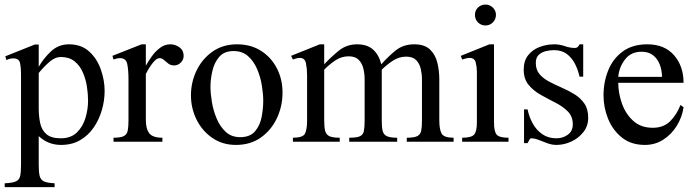

<svg xmlns="http://www.w3.org/2000/svg" viewBox="-25 -606 2969 821"><path d="M422.4 -217.3Q422.4 -176.3 410.6 -135.5Q398.9 -94.7 375.7 -60.8Q352.5 -26.9 317.6 -6.6Q282.7 13.7 236.3 13.7Q180.7 13.7 140.6 -23.9V99.6Q140.6 129.4 144.5 146Q148.4 162.6 162.8 169.4Q177.2 176.3 208.5 177.7V194.3H-4.9V177.7Q28.3 176.3 43 169.7Q57.6 163.1 61.3 146.2Q64.9 129.4 64.9 97.2V-285.2Q64.9 -318.4 60.3 -337.4Q55.7 -356.4 32.2 -356.4Q16.6 -356.4 2.4 -349.1L-2.4 -365.2L123.5 -415.5H140.6V-320.3Q161.1 -356.4 193.1 -386.5Q225.1 -416.5 270 -416.5Q322.8 -416.5 356.4 -385.7Q390.1 -355 406.2 -308.8Q422.4 -262.7 422.4 -217.3ZM351.6 -175.3Q351.6 -203.1 346.7 -235.4Q341.8 -267.6 329.1 -296.6Q316.4 -325.7 293.5 -344Q270.5 -362.3 234.9 -362.3Q210.9 -362.3 187.5 -342.3Q164.1 -322.3 140.6 -293.9V-143.1Q140.6 -109.4 146.7 -80.1Q152.8 -50.8 173.1 -32.7Q193.4 -14.6 234.9 -14.6Q278.3 -14.6 304 -39.8Q329.6 -64.9 340.6 -102.1Q351.6 -139.2 351.6 -175.3Z M760.3 -367.2Q760.3 -351.1 748.3 -338.6Q736.3 -326.2 719.7 -326.2Q705.1 -326.2 694.8 -334Q684.6 -341.8 676 -349.6Q667.5 -357.4 657.2 -357.4Q644.5 -357.4 628.7 -337.6Q612.8 -317.9 598.6 -289.6V-93.8Q598.6 -55.2 613.3 -36.1Q627.9 -17.1 669.4 -17.1V0H460.4V-17.1Q490.7 -17.1 504.2 -23.9Q517.6 -30.8 521 -46.9Q524.4 -63 524.4 -91.3V-266.1Q524.4 -308.1 519 -332.8Q513.7 -357.4 487.8 -357.4Q475.6 -357.4 460.4 -351.6L455.6 -367.2L580.6 -416.5H598.6V-325.2Q608.9 -343.8 624 -365Q639.2 -386.2 659.2 -401.4Q679.2 -416.5 703.1 -416.5Q724.6 -416.5 742.4 -403.6Q760.3 -390.6 760.3 -367.2Z M1183.1 -210Q1183.1 -151.4 1158.9 -100.3Q1134.8 -49.3 1090.3 -17.8Q1045.9 13.7 983.9 13.7Q925.8 13.7 882.3 -16.6Q838.9 -46.9 815.2 -95.2Q791.5 -143.6 791.5 -198.2Q791.5 -254.9 815.7 -304.7Q839.8 -354.5 884 -385.5Q928.2 -416.5 988.3 -416.5Q1047.4 -416.5 1091.1 -388.7Q1134.8 -360.8 1158.9 -314Q1183.1 -267.1 1183.1 -210ZM1100.6 -175.3Q1100.6 -204.6 1094.7 -240.7Q1088.9 -276.9 1074.5 -310.5Q1060.1 -344.2 1035.6 -366Q1011.2 -387.7 973.6 -387.7Q933.6 -387.7 912.4 -362.8Q891.1 -337.9 883.1 -302.5Q875 -267.1 875 -234.9Q875 -206.1 881.1 -169.4Q887.2 -132.8 901.6 -98.6Q916 -64.5 940.4 -42Q964.8 -19.5 1002 -19.5Q1044.4 -19.5 1065.7 -44.7Q1086.9 -69.8 1093.8 -106Q1100.6 -142.1 1100.6 -175.3Z M1914.6 0H1714.4V-17.1Q1745.6 -17.1 1759.3 -23.9Q1772.9 -30.8 1776.1 -46.9Q1779.3 -63 1779.3 -91.3V-266.6Q1779.3 -289.1 1774.2 -311.5Q1769 -334 1754.6 -348.9Q1740.2 -363.8 1711.9 -363.8Q1681.2 -363.8 1654.8 -346.4Q1628.4 -329.1 1607.4 -308.1V-91.3Q1607.4 -63 1611.1 -46.9Q1614.7 -30.8 1628.9 -23.9Q1643.1 -17.1 1673.3 -17.1V0H1468.3V-17.1Q1500.5 -17.1 1514.2 -23.4Q1527.8 -29.8 1531 -46.1Q1534.2 -62.5 1534.2 -91.3V-266.6Q1534.2 -290 1528.8 -312.7Q1523.4 -335.4 1508.8 -350.3Q1494.1 -365.2 1465.8 -365.2Q1434.6 -365.2 1408.4 -347.4Q1382.3 -329.6 1361.3 -308.1V-91.3Q1361.3 -63 1365.2 -46.9Q1369.1 -30.8 1383.1 -23.9Q1397 -17.1 1427.7 -17.1V0H1227.5V-17.1Q1270.5 -17.1 1279.3 -34.9Q1288.1 -52.7 1288.1 -91.3V-284.7Q1288.1 -311.5 1283.4 -335Q1278.8 -358.4 1257.3 -358.4Q1249.5 -358.4 1241.9 -356.2Q1234.4 -354 1227.5 -351.6L1219.7 -367.2L1342.3 -416.5H1361.3V-331.1Q1390.1 -361.8 1423.6 -389.2Q1457 -416.5 1502 -416.5Q1545.4 -416.5 1570.3 -394Q1595.2 -371.6 1605.5 -331.1Q1634.3 -363.8 1666.7 -390.1Q1699.2 -416.5 1746.6 -416.5Q1790.5 -416.5 1813.7 -394.3Q1836.9 -372.1 1845.2 -337.6Q1853.5 -303.2 1853.5 -266.6V-91.3Q1853.5 -53.7 1863 -35.4Q1872.6 -17.1 1914.6 -17.1Z M2095.7 -542.5Q2095.7 -523.9 2082.8 -510.5Q2069.8 -497.1 2050.8 -497.1Q2032.2 -497.1 2019 -510Q2005.9 -522.9 2005.9 -542.5Q2005.9 -561.5 2019 -574Q2032.2 -586.4 2050.8 -586.4Q2069.3 -586.4 2082.5 -573.5Q2095.7 -560.5 2095.7 -542.5ZM2149.4 0H1951.2V-17.1Q1990.7 -17.1 2002.4 -30.5Q2014.2 -43.9 2014.2 -82.5V-298.8Q2014.2 -318.8 2009.3 -338.6Q2004.4 -358.4 1982.9 -358.4Q1976.1 -358.4 1967.8 -356.2Q1959.5 -354 1951.2 -351.6L1945.3 -367.2L2067.9 -416.5H2087.4V-82.5Q2087.4 -43.9 2098.6 -30.5Q2109.9 -17.1 2149.4 -17.1Z M2490.2 -102.1Q2490.2 -67.4 2469.7 -41.3Q2449.2 -15.1 2418 -0.7Q2386.7 13.7 2354.5 13.7Q2335.4 13.7 2315.9 6.6Q2296.4 -0.5 2278.6 -7.6Q2260.7 -14.6 2246.6 -14.6Q2241.7 -14.6 2237.5 -6.3Q2233.4 2 2231 5.9H2215.8V-138.2H2231Q2237.3 -106.4 2252.9 -78.1Q2268.6 -49.8 2293.9 -32.2Q2319.3 -14.6 2354.5 -14.6Q2381.8 -14.6 2403.1 -30Q2424.3 -45.4 2424.3 -74.2Q2424.3 -107.9 2403.1 -129.4Q2381.8 -150.9 2350.6 -166.7Q2319.3 -182.6 2288.1 -200Q2256.8 -217.3 2235.6 -242.7Q2214.4 -268.1 2214.4 -308.1Q2214.4 -345.7 2233.2 -369.6Q2252 -393.6 2282 -405Q2312 -416.5 2345.2 -416.5Q2368.2 -416.5 2390.1 -408.7Q2412.1 -400.9 2434.1 -400.9Q2446.3 -400.9 2453.1 -416.5H2468.8V-278.3H2453.1Q2446.8 -307.1 2433.6 -333Q2420.4 -358.9 2398.7 -375.2Q2377 -391.6 2343.8 -391.6Q2326.7 -391.6 2308.6 -387.2Q2290.5 -382.8 2278.3 -371.1Q2266.1 -359.4 2266.1 -336.9Q2266.1 -307.6 2282.2 -288.8Q2298.3 -270 2324 -256.6Q2349.6 -243.2 2378.2 -230.7Q2406.7 -218.3 2432.4 -202.4Q2458 -186.5 2474.1 -162.8Q2490.2 -139.2 2490.2 -102.1Z M2884.8 -157.2 2897.9 -147.5Q2892.1 -106 2869.6 -69.1Q2847.2 -32.2 2812 -9.3Q2776.9 13.7 2732.4 13.7Q2674.3 13.7 2635 -17.3Q2595.7 -48.3 2575.7 -96.9Q2555.7 -145.5 2555.7 -198.2Q2555.7 -256.3 2576.2 -306.2Q2596.7 -356 2638.2 -386.2Q2679.7 -416.5 2743.2 -416.5Q2816.4 -416.5 2857.2 -369.9Q2897.9 -323.2 2897.9 -252H2618.7Q2618.7 -208.5 2634.3 -163.8Q2649.9 -119.1 2682.6 -89.4Q2715.3 -59.6 2766.1 -59.6Q2812.5 -59.6 2840.6 -87.6Q2868.7 -115.7 2884.8 -157.2ZM2618.7 -277.3H2805.7Q2805.7 -304.2 2796.6 -328.9Q2787.6 -353.5 2768.3 -369.1Q2749 -384.8 2718.3 -384.8Q2672.9 -384.8 2647.5 -351.6Q2622.1 -318.4 2618.7 -277.3Z"/></svg>

Font: Scheherazade New Rohingya
Style: Regular
Weight: 400
Designer: SIL International
Foundry: SIL International
Version: Version 3.000 ; LngRng